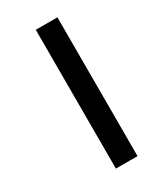

<svg xmlns="http://www.w3.org/2000/svg" viewBox="-181 -732 725 853"><g transform="rotate(-30 181.5 -306.0)"><path d="M152 -662H263V50H152Z"/></g></svg>

Font: Noto Sans Sinhala SemiCondensed
Style: Bold
Weight: 700
Width: 4
Designer: Jelle Bosma - Monotype Design Team
Foundry: Monotype Imaging Inc.
Version: Version 2.006; ttfautohint (v1.8.4.7-5d5b)